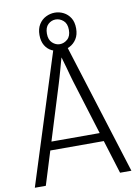

<svg xmlns="http://www.w3.org/2000/svg" viewBox="-104 -1051 799 1118"><g transform="rotate(-10 295.5 -492.0)"><path d="M9 0 253 -768H339L580 0H513L335 -575Q330 -590 324.5 -611.5Q319 -633 312.5 -655.5Q306 -678 300 -699Q294 -720 290 -734H298Q293 -720 287.5 -699Q282 -678 275.5 -655Q269 -632 263 -611Q257 -590 252 -574L74 0ZM119 -198V-248H469V-198ZM297 -760Q270 -760 245 -772Q220 -784 205 -809Q190 -834 190 -871Q190 -908 206 -933.5Q222 -959 247.5 -971.5Q273 -984 300 -984Q327 -984 351.5 -971.5Q376 -959 391.5 -934.5Q407 -910 407 -872Q407 -835 391 -810Q375 -785 350 -772.5Q325 -760 297 -760ZM298 -798Q323 -798 343.5 -816Q364 -834 364 -871Q364 -908 343.5 -926Q323 -944 298 -944Q273 -944 253.5 -926Q234 -908 234 -871Q234 -835 254 -816.5Q274 -798 298 -798Z"/></g></svg>

Font: Yaldevi Light
Style: Regular
Weight: 300
Designer: Sol Matas, Rajitha Manaperi, Kosala Senevirathne
Foundry: Mooniak
Version: Version 1.100